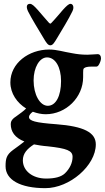

<svg xmlns="http://www.w3.org/2000/svg" viewBox="-20 -691 546 1000"><path d="M206 -494C221 -468 230 -455 242 -455C255 -455 263 -469 277 -492C302 -534 338 -592 357 -632C368 -654 360 -671 347 -671C338 -671 325 -659 307 -639C293 -623 272 -597 247 -571C245 -569 244 -568 242 -568C241 -568 239 -569 236 -571C212 -597 192 -623 177 -639C159 -659 147 -671 136 -671C117 -671 116 -653 126 -632C146 -592 181 -536 206 -494ZM490 -409C477 -409 455 -406 435 -406C405 -406 381 -409 355 -414C311 -421 277 -433 236 -433C130 -433 34 -362 34 -262C34 -204 69 -155 116 -126C105 -114 85 -100 63 -84C41 -70 36 -57 36 -45C36 -5 57 26 107 46C91 58 70 75 48 90C14 115 9 135 9 175C9 246 86 289 216 289C343 289 479 171 479 61C479 -1 417 -33 273 -44C164 -52 131 -61 131 -82C131 -89 138 -100 151 -109C173 -101 196 -96 218 -96C324 -96 413 -184 413 -289C413 -334 413 -330 418 -336C424 -341 437 -344 453 -344H480C486 -344 489 -346 493 -351C500 -361 506 -377 506 -387C506 -401 499 -409 490 -409ZM229 -140C188 -140 155 -198 155 -272C155 -340 186 -392 225 -392C268 -392 298 -342 298 -269C298 -191 271 -140 229 -140ZM358 126C358 157 343 188 318 212C299 230 267 239 220 239C150 239 99 199 99 144C99 109 121 84 157 61C178 65 201 69 228 71C330 82 358 94 358 126Z"/></svg>

Font: EB Garamond
Style: Bold
Weight: 700
Designer: Georg Duffner and Octavio Pardo
Foundry: Georg Duffner
Version: Version 1.000;PS 001.000;hotconv 1.0.88;makeotf.lib2.5.64775